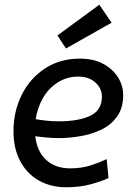

<svg xmlns="http://www.w3.org/2000/svg" viewBox="-20 -780 558 812"><path d="M261 12Q195 12 144.5 -16.5Q94 -45 65.5 -98.5Q37 -152 37 -225Q37 -308 71.5 -378Q106 -448 169.5 -490Q233 -532 318 -532Q376 -532 416.5 -510Q457 -488 479 -453Q501 -418 501 -378Q501 -323 475 -287Q449 -251 408 -231.5Q367 -212 319.5 -204Q272 -196 229 -196Q202 -196 175.5 -198.5Q149 -201 129 -204Q137 -138 176 -103Q215 -68 276 -68Q326 -68 365 -81Q404 -94 431 -107L439 -27Q409 -13 363 -0.5Q317 12 261 12ZM311 -456Q264 -456 226 -432.5Q188 -409 163.5 -368.5Q139 -328 131 -276Q154 -272 177.5 -269.5Q201 -267 229 -267Q313 -267 362 -290.5Q411 -314 411 -371Q411 -406 383.5 -431Q356 -456 311 -456ZM223 -630 400 -760 452 -684 259 -575Z"/></svg>

Font: ABeeZee
Style: Italic
Weight: 400
Italic angle: -10°
Designer: Anja Meiners
Foundry: Anja Meiners
Version: Version 1.003; ttfautohint (v1.8.3)